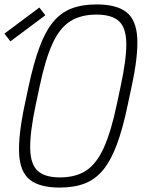

<svg xmlns="http://www.w3.org/2000/svg" viewBox="-34 -834 654 868"><path d="M236 14Q146 14 101.5 -21Q57 -56 52.5 -138Q48 -220 78 -362L95 -442Q118 -549 144.5 -620.5Q171 -692 206 -734.5Q241 -777 289 -795.5Q337 -814 403 -814Q493 -814 537.5 -779Q582 -744 586.5 -662Q591 -580 560 -438L543 -358Q521 -252 494 -180Q467 -108 432 -65.5Q397 -23 349 -4.5Q301 14 236 14ZM237 -32Q308 -32 355 -62.5Q402 -93 435 -165.5Q468 -238 494 -362L511 -442Q538 -567 537 -638Q536 -709 503.5 -738.5Q471 -768 402 -768Q331 -768 283 -737.5Q235 -707 202.5 -635Q170 -563 144 -438L127 -358Q101 -234 102.5 -162.5Q104 -91 136.5 -61.5Q169 -32 237 -32ZM13 -647 -14 -682 144 -800 171 -765Z"/></svg>

Font: Victor Mono Thin
Style: Italic
Weight: 100
Italic angle: -12°
Monospace: yes
Designer: Rune Bjørnerås
Version: Version 1.561;gftools[0.9.30]